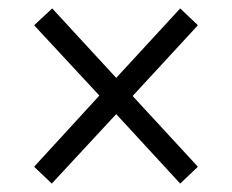

<svg xmlns="http://www.w3.org/2000/svg" viewBox="-20 -586 550 456"><path d="M103 -150 256 -315 408 -150 450 -190 295 -358 450 -526 408 -566 256 -401 104 -566 61 -526 216 -359 61 -190Z"/></svg>

Font: Noto Serif Georgian SemiCondensed
Style: Regular
Weight: 400
Width: 4
Designer: Monotype Design Team, Akaki Razmadze
Foundry: Google LLC
Version: Version 2.003